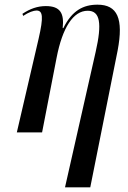

<svg xmlns="http://www.w3.org/2000/svg" viewBox="-20 -566 547 821"><path d="M258 235H366L483 -350C509 -487 482 -546 397 -546C336 -546 288 -521 251 -446H248C255 -509 238 -540 176 -540C141 -540 109 -529 76 -507L79 -498C103 -514 124 -521 136 -521C163 -521 167 -495 145 -400L52 0H160L222 -319C247 -448 293 -520 355 -520C408 -520 417 -467 389 -344Z"/></svg>

Font: Noto Serif Display ExtraCondensed Medium
Style: Italic
Weight: 500
Width: 2
Italic angle: -12°
Designer: Monotype Design Team
Foundry: Monotype Imaging Inc.
Version: Version 2.009